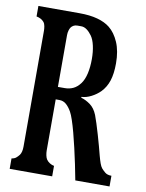

<svg xmlns="http://www.w3.org/2000/svg" viewBox="-85 -821 671 882"><g transform="rotate(10 250.0 -380.0)"><path d="M213.9 -759.8Q262.7 -759.8 298.1 -750Q333.5 -740.2 356 -722.2Q383.8 -700.2 401.4 -659.7Q418.9 -619.1 418.9 -562Q418.9 -513.2 408.2 -480.5Q397.5 -447.8 375 -424.8Q357.9 -407.7 334.7 -395.8Q311.5 -383.8 289.1 -382.8V-378.9Q310.5 -373 331.8 -357.7Q353 -342.3 365.2 -312Q370.6 -298.3 377.9 -275.1Q385.3 -252 393.1 -225.3Q400.9 -198.7 407.7 -173.6Q414.6 -148.4 418.9 -130.9Q424.3 -110.8 429.2 -97.2Q434.1 -83.5 439.9 -76.2Q446.3 -68.4 457.3 -59.1Q468.3 -49.8 487.8 -49.8V0H328.1Q321.8 -35.2 313.7 -72.8Q305.7 -110.4 297.4 -146.7Q289.1 -183.1 280.5 -215.1Q272 -247.1 263.9 -271Q255.9 -294.9 249 -307.1Q237.8 -327.1 224.1 -339.1Q210.4 -351.1 191.9 -351.1H174.8V-112.8Q174.8 -102.1 177.2 -90.3Q179.7 -78.6 184.1 -71.8Q189.9 -63 200.2 -56.6Q210.4 -50.3 220.2 -48.8V0H22V-48.8Q34.7 -50.3 42.5 -56.6Q50.3 -63 57.1 -71.8Q66.9 -85.4 66.9 -111.8V-651.9Q66.9 -661.6 64.9 -673.1Q63 -684.6 57.1 -691.9Q44.9 -706.5 22 -710.9V-759.8ZM213.9 -702.1Q203.1 -702.1 195.6 -697.5Q188 -692.9 184.1 -687Q180.7 -682.1 177.7 -672.1Q174.8 -662.1 174.8 -650.9V-409.2H207Q228 -409.2 245.8 -417.5Q263.7 -425.8 278.8 -445.8Q292.5 -464.4 299.3 -494.1Q306.2 -523.9 306.2 -562Q306.2 -595.7 300 -623.5Q293.9 -651.4 282.2 -668Q271 -683.6 258.3 -692.9Q245.6 -702.1 231.9 -702.1Z"/></g></svg>

Font: BIZ UDMincho
Style: Bold
Weight: 700
Monospace: yes
Designer: TypeBank Co., Ltd.
Foundry: Morisawa Inc.
Version: Version 1.06